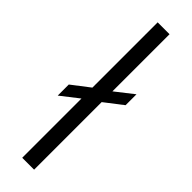

<svg xmlns="http://www.w3.org/2000/svg" viewBox="-283 -803 834 834"><g transform="rotate(45 133.5 -386.0)"><path d="M97 -334 15 -270V-338L97 -401V-802H170V-451L253 -516V-449L170 -385V30H97Z"/></g></svg>

Font: LINE Seed JP_TTF Regular
Style: Regular
Weight: 400
Designer: LINE & Fontrix & Fontworks
Version: Version 1.002